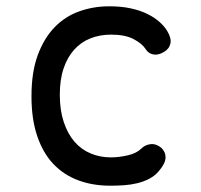

<svg xmlns="http://www.w3.org/2000/svg" viewBox="-20 -580 640 610"><path d="M80 -274Q80 -351 100 -405Q120 -459 153.5 -493.5Q187 -528 232 -544Q277 -560 327 -560Q365 -560 395 -553.5Q425 -547 447.5 -536Q470 -525 486 -511Q502 -497 511 -482Q525 -459 521.5 -442Q518 -425 501 -415Q483 -404 467 -407Q451 -410 442 -425Q431 -442 404 -456Q377 -470 333 -470Q297 -470 267 -458Q237 -446 215.5 -422Q194 -398 182 -362.5Q170 -327 170 -279Q170 -230 182.5 -192.5Q195 -155 216.5 -130Q238 -105 268 -92.5Q298 -80 332 -80Q358 -80 386 -86.5Q414 -93 429 -108Q441 -120 458.5 -122Q476 -124 493 -110Q499 -104 502.5 -96.5Q506 -89 506 -80Q506 -71 501 -60.5Q496 -50 486 -38Q473 -22 455 -12.5Q437 -3 416.5 2Q396 7 374 8.5Q352 10 330 10Q275 10 229 -7Q183 -24 150 -58.5Q117 -93 98.5 -147Q80 -201 80 -274Z"/></svg>

Font: Maple Mono Normal
Style: Regular
Weight: 400
Monospace: yes
Designer: subframe7536
Version: Version 7.000